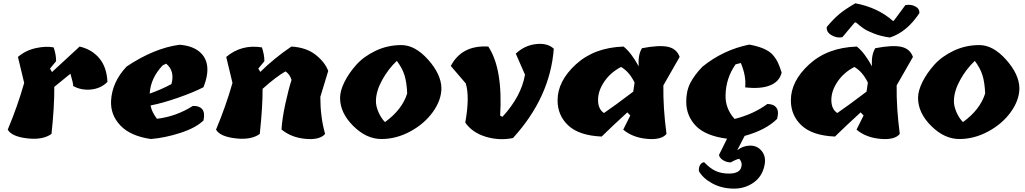

<svg xmlns="http://www.w3.org/2000/svg" viewBox="-20 -845 6229 1167"><path d="M296 -407 464 -562Q538 -545 583.5 -491Q629 -437 633 -347Q593 -307 533.5 -301Q474 -295 425 -322Q425 -340 408 -397Q394 -386 310 -317Q311 -198 293 -31Q240 7 145.5 -4Q51 -15 27 -57Q87 -200 127 -341L89 -499Q136 -539 197.5 -552.5Q259 -566 306 -557Q321 -515 321 -473L284 -428Z M1152 -201Q1190 -203 1208.5 -182Q1227 -161 1217 -113Q1171 -68 1077 -37.5Q983 -7 897 0Q773 -18 712 -82Q651 -146 655 -232Q661 -347 750 -441Q918 -553 1072 -573Q1149 -567 1193 -530Q1274 -461 1217 -315Q1157 -284 1062.5 -251Q968 -218 895 -204Q902 -165 934 -123Q1051 -137 1152 -201ZM990 -458 969 -448Q895 -370 890 -276Q963 -302 1022 -334Q1044 -413 990 -458Z M1975 -414 1927 -256Q1927 -133 1956 -31Q1924 7 1837 -1Q1750 -9 1691 -58Q1695 -125 1714.5 -214.5Q1734 -304 1752 -359Q1741 -395 1715 -411Q1657 -378 1576 -305Q1577 -203 1559 -31Q1507 7 1412 -4Q1317 -15 1293 -57Q1353 -200 1393 -341L1355 -499Q1448 -577 1572 -557Q1587 -512 1587 -473L1550 -428L1562 -408Q1650 -494 1751 -562Q1840 -557 1897 -513Q1954 -469 1975 -414Z M2047 -250Q2047 -293 2073.5 -346.5Q2100 -400 2145.5 -451Q2191 -502 2263.5 -536.5Q2336 -571 2419.5 -571Q2503 -571 2582 -482.5Q2661 -394 2663 -310Q2663 -237 2611.5 -165Q2560 -93 2474.5 -46.5Q2389 0 2298 0Q2207 0 2127 -79.5Q2047 -159 2047 -250ZM2392 -475Q2340 -426 2303 -359Q2266 -292 2265 -233Q2264 -202 2280 -164.5Q2296 -127 2320 -103Q2424 -178 2455 -277Q2452 -345 2438.5 -388Q2425 -431 2392 -475Z M3115 -519Q3168 -569 3237.5 -577Q3307 -585 3346 -549Q3324 -254 3098 -6Q3014 11 2932 -14Q2850 -39 2808 -100Q2836 -256 2811 -338L2720 -444Q2787 -572 2948 -562Q3037 -427 3020 -142L3034 -135Q3148 -259 3171 -391Z M3369 -235Q3369 -352 3480.5 -454Q3592 -556 3770 -562Q3816 -526 3862 -442Q3857 -512 3882 -552Q3986 -572 4039.5 -560.5Q4093 -549 4111 -499L4012 -326Q4010 -189 4031 -31Q4000 7 3912.5 -1Q3825 -9 3768 -57L3811 -143L3793 -162Q3698 -75 3637 -15Q3500 -21 3434.5 -82Q3369 -143 3369 -235ZM3651 -158Q3713 -200 3829 -288L3837 -343Q3805 -409 3755 -438Q3691 -405 3653 -349Q3615 -293 3615 -237.5Q3615 -182 3651 -158Z M4461 68Q4497 40 4540 40Q4583 40 4609.5 72.5Q4636 105 4628 153Q4616 225 4561.5 264Q4507 303 4436 301.5Q4365 300 4309 269.5Q4253 239 4228 195Q4226 173 4235.5 157.5Q4245 142 4260 141Q4295 178 4329.5 194Q4364 210 4411 210Q4481 210 4487 164Q4492 141 4473 120Q4453 124 4422 142Q4397 142 4375.5 129Q4354 116 4350 97L4399 -2Q4268 -19 4209.5 -80Q4151 -141 4151 -227Q4151 -293 4176.5 -342Q4202 -391 4250 -440Q4376 -542 4534 -574Q4633 -556 4673 -516Q4694 -493 4706 -469Q4718 -445 4731 -404Q4718 -349 4660.5 -326Q4603 -303 4509 -314Q4517 -380 4483 -462L4451 -454Q4392 -370 4390 -266Q4388 -185 4445 -122Q4560 -151 4644 -213Q4682 -213 4699 -190.5Q4716 -168 4703 -122Q4634 -54 4506 -19Z M5412 -718 5483 -814Q5517 -820 5543.5 -806Q5570 -792 5568 -765Q5492 -650 5389 -617Q5336 -624 5293.5 -640.5Q5251 -657 5230.5 -671Q5210 -685 5182 -709L5174 -707L5100 -619Q5068 -612 5035 -630.5Q5002 -649 5005 -681Q5047 -731 5082 -760Q5117 -789 5179 -825Q5316 -799 5407 -718ZM4787 -235Q4787 -352 4898.5 -454Q5010 -556 5188 -562Q5234 -526 5280 -442Q5275 -512 5300 -552Q5404 -572 5457.5 -560.5Q5511 -549 5529 -499L5430 -326Q5428 -189 5449 -31Q5418 7 5330.5 -1Q5243 -9 5186 -57L5229 -143L5211 -162Q5116 -75 5055 -15Q4918 -21 4852.5 -82Q4787 -143 4787 -235ZM5069 -158Q5131 -200 5247 -288L5255 -343Q5223 -409 5173 -438Q5109 -405 5071 -349Q5033 -293 5033 -237.5Q5033 -182 5069 -158Z M5560 -250Q5560 -293 5586.5 -346.5Q5613 -400 5658.5 -451Q5704 -502 5776.5 -536.5Q5849 -571 5932.5 -571Q6016 -571 6095 -482.5Q6174 -394 6176 -310Q6176 -237 6124.5 -165Q6073 -93 5987.5 -46.5Q5902 0 5811 0Q5720 0 5640 -79.5Q5560 -159 5560 -250ZM5905 -475Q5853 -426 5816 -359Q5779 -292 5778 -233Q5777 -202 5793 -164.5Q5809 -127 5833 -103Q5937 -178 5968 -277Q5965 -345 5951.5 -388Q5938 -431 5905 -475Z"/></svg>

Font: Tillana ExtraBold
Style: Regular
Weight: 800
Designer: Lipi Raval (Devanagari, Latin), Jonny Pinhorn (Latin)
Foundry: Indian Type Foundry
Version: Version 2.003;PS 1.0;hotconv 1.0.79;makeotf.lib2.5.61930; tt